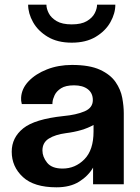

<svg xmlns="http://www.w3.org/2000/svg" viewBox="-20 -786 598 819"><path d="M221 13Q125 13 77.5 -31Q30 -75 30 -139Q30 -199 79 -238.5Q128 -278 251 -291Q305 -296 340.5 -311Q376 -326 376 -359Q376 -389 354.5 -405.5Q333 -422 296 -422Q260 -422 240.5 -409.5Q221 -397 213 -380Q205 -363 204 -350Q203 -343 204 -342H73Q69 -357 70 -369Q72 -408 102 -439.5Q132 -471 180.5 -490Q229 -509 287 -509Q362 -509 406.5 -488.5Q451 -468 473 -436Q495 -404 501.5 -368.5Q508 -333 508 -303V0H377V-71Q356 -35 317.5 -11Q279 13 221 13ZM247 -67Q301 -67 340 -106.5Q379 -146 379 -225V-253Q333 -227 261 -218Q216 -212 188.5 -195Q161 -178 161 -144Q161 -117 181 -92Q201 -67 247 -67ZM472 -766Q472 -729 451 -691.5Q430 -654 388.5 -629Q347 -604 286 -604Q225 -604 183.5 -629Q142 -654 121 -691.5Q100 -729 100 -766H178Q178 -749 188 -729.5Q198 -710 221.5 -696Q245 -682 286 -682Q327 -682 350.5 -696Q374 -710 384 -729.5Q394 -749 394 -766Z"/></svg>

Font: Panamera
Style: Bold
Weight: 700
Designer: Bastien Sozeau
Foundry: NBR — Bastien Sozeau
Version: Version 3.002; ttfautohint (v1.8.4.7-5d5b);gftools[0.9.33]